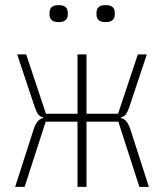

<svg xmlns="http://www.w3.org/2000/svg" viewBox="-20 -728 640 748"><path d="M282 -254H158L76 0H39L111 -224Q124 -264 148 -268V-271Q134 -274 127.5 -284Q121 -294 115 -312L47 -516H82L159 -285H282V-516H317V-285H440L517 -516H552L484 -312Q478 -294 471.5 -284Q465 -274 451 -271V-268Q475 -264 488 -224L560 0H523L441 -254H317V0H282ZM209 -642Q189 -642 181 -650Q173 -658 173 -670V-680Q173 -692 181 -700Q189 -708 209 -708Q228 -708 236 -700Q244 -692 244 -680V-670Q244 -658 236 -650Q228 -642 209 -642ZM391 -642Q372 -642 364 -650Q356 -658 356 -670V-680Q356 -692 364 -700Q372 -708 391 -708Q411 -708 419 -700Q427 -692 427 -680V-670Q427 -658 419 -650Q411 -642 391 -642Z"/></svg>

Font: IBM Plex Mono ExtraLight
Style: Regular
Weight: 200
Monospace: yes
Designer: Mike Abbink, Paul van der Laan, Pieter van Rosmalen
Foundry: Bold Monday
Version: Version 2.3